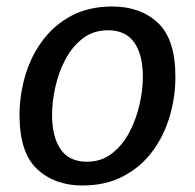

<svg xmlns="http://www.w3.org/2000/svg" viewBox="-20 -560 598 590"><path d="M325 -540Q412 -540 465.5 -489.5Q519 -439 519 -324Q519 -262 501.5 -202.5Q484 -143 448.5 -95Q413 -47 359 -18.5Q305 10 233 10Q148 10 94 -40.5Q40 -91 40 -206Q40 -268 57.5 -327.5Q75 -387 110.5 -435Q146 -483 199.5 -511.5Q253 -540 325 -540ZM312 -467Q267 -467 234.5 -442Q202 -417 181 -377.5Q160 -338 150 -292.5Q140 -247 140 -207Q140 -139 166.5 -101Q193 -63 247 -63Q291 -63 323.5 -88Q356 -113 377 -152.5Q398 -192 408.5 -237.5Q419 -283 419 -324Q419 -392 392.5 -429.5Q366 -467 312 -467Z"/></svg>

Font: Bitter Medium
Style: Italic
Weight: 500
Italic angle: -9°
Designer: Sol Matas, and Bitter project Authors
Foundry: Sol Matas
Version: Version 2.001